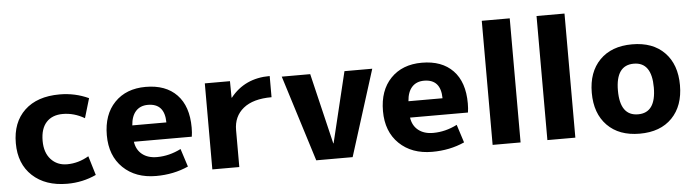

<svg xmlns="http://www.w3.org/2000/svg" viewBox="-47 -948 4170 1156"><g transform="rotate(-5 2038.0 -370.0)"><path d="M459 -144 494 -28Q412 10 319 10Q187 10 109 -62.5Q31 -135 31 -260Q31 -386 107 -458Q183 -530 319 -530Q412 -530 494 -492L459 -374Q396 -411 328 -411Q264 -411 228.5 -372.5Q193 -334 193 -260Q193 -189 230.5 -148Q268 -107 328 -107Q396 -107 459 -144Z M739 -306H945Q944 -421 843 -421Q797 -421 770 -391.5Q743 -362 739 -306ZM740 -207Q747 -158 781.5 -130.5Q816 -103 871 -103Q945 -103 1016 -139L1051 -30Q962 10 856 10Q732 10 656.5 -63Q581 -136 581 -260Q581 -385 651 -457.5Q721 -530 839 -530Q960 -530 1027 -460.5Q1094 -391 1094 -262Q1094 -231 1090 -207Z M1196 -520H1348L1349 -420H1351Q1438 -530 1589 -530V-402Q1477 -402 1418 -354Q1359 -306 1359 -223V0H1196Z M1833 -520 1935 -93H1937L2040 -520H2208L2044 0H1824L1661 -520Z M2408 -306H2614Q2613 -421 2512 -421Q2466 -421 2439 -391.5Q2412 -362 2408 -306ZM2409 -207Q2416 -158 2450.5 -130.5Q2485 -103 2540 -103Q2614 -103 2685 -139L2720 -30Q2631 10 2525 10Q2401 10 2325.5 -63Q2250 -136 2250 -260Q2250 -385 2320 -457.5Q2390 -530 2508 -530Q2629 -530 2696 -460.5Q2763 -391 2763 -262Q2763 -231 2759 -207Z M2890 0V-750H3059V0Z M3221 0V-750H3390V0Z M3583 -457.5Q3654 -530 3779 -530Q3904 -530 3974.5 -457.5Q4045 -385 4045 -260Q4045 -135 3974.5 -62.5Q3904 10 3779 10Q3654 10 3583 -62.5Q3512 -135 3512 -260Q3512 -385 3583 -457.5ZM3779 -107Q3887 -107 3887 -260Q3887 -413 3779 -413Q3670 -413 3670 -260Q3670 -107 3779 -107Z"/></g></svg>

Font: M PLUS 1p ExtraBold
Style: Regular
Weight: 800
Version: Version 1.062